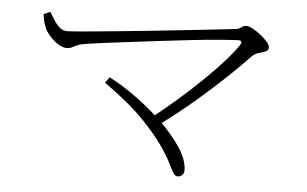

<svg xmlns="http://www.w3.org/2000/svg" viewBox="-44 -662 1088 681"><g transform="rotate(5 500.0 -321.5)"><path d="M87 -577 110 -587Q117 -576 126 -561Q135 -546 147 -535Q159 -524 176 -524Q190 -524 234 -528Q278 -532 340 -538Q402 -544 470 -551Q538 -558 601 -565Q664 -572 710.5 -577Q757 -582 773 -584Q780 -585 785 -588.5Q790 -592 795.5 -595Q801 -598 807 -598Q816 -598 830 -590.5Q844 -583 858.5 -571.5Q873 -560 883 -548.5Q893 -537 893 -529Q893 -518 883.5 -514Q874 -510 860.5 -506.5Q847 -503 835 -492Q808 -463 761 -418Q714 -373 654 -321.5Q594 -270 526 -220L501 -246Q546 -281 591 -320.5Q636 -360 676 -399Q716 -438 746 -472Q776 -506 791 -529Q796 -537 794 -541Q792 -545 783 -545Q759 -544 715.5 -540.5Q672 -537 618 -531Q564 -525 506.5 -518Q449 -511 395.5 -504.5Q342 -498 300 -492.5Q258 -487 236 -483Q225 -482 215 -477Q205 -472 196.5 -468Q188 -464 179 -464Q166 -464 150 -473.5Q134 -483 121.5 -496.5Q109 -510 103 -520Q99 -528 94 -542.5Q89 -557 87 -577ZM340 -374Q387 -350 438.5 -312.5Q490 -275 534 -232Q578 -189 605.5 -146.5Q633 -104 633 -68Q633 -58 626.5 -51.5Q620 -45 611 -45Q601 -45 594 -57Q587 -69 575 -93Q563 -117 538 -152.5Q513 -188 468 -235Q440 -264 404 -293.5Q368 -323 325 -354Z"/></g></svg>

Font: Noto Serif TC
Style: Regular
Weight: 200
Designer: Ryoko NISHIZUKA 西塚涼子 (kana & ideographs); Frank Grießhammer (Latin, Greek & Cyrillic); Wenlong ZHANG 张文龙 (bopomofo); San
Foundry: Adobe
Version: Version 2.001;hotconv 1.1.0;makeotfexe 2.6.0